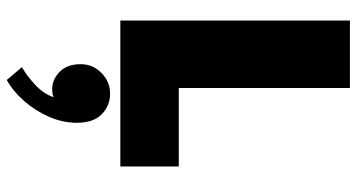

<svg xmlns="http://www.w3.org/2000/svg" viewBox="-257 -443 1026 552"><g transform="rotate(90 256.0 -167.0)"><path d="M39 -660H233V-168H458.5V0H39ZM210 326.5 173 283Q195 271 222.5 246Q250 221 259.5 191.5Q251.5 196 236 196Q209 196 186.8 174.8Q164.5 153.5 164.5 114Q164.5 79 189.8 54.2Q215 29.5 249 29.5Q283.5 29.5 308.2 53.2Q333 77 333 125.5Q333 165.5 315.8 205Q298.5 244.5 270.5 276.5Q242.5 308.5 210 326.5Z"/></g></svg>

Font: League Spartan Thin Black
Style: Regular
Weight: 900
Version: Version 2.002